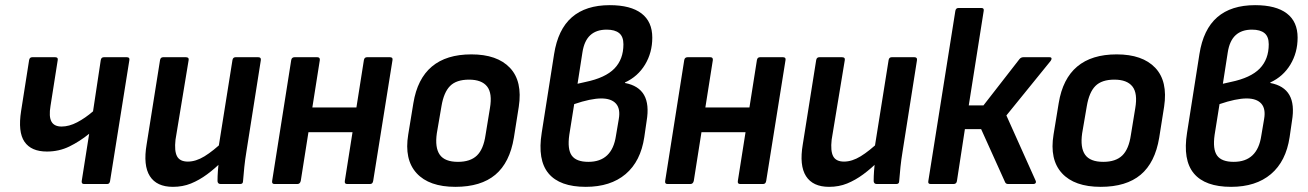

<svg xmlns="http://www.w3.org/2000/svg" viewBox="-20 -714 5074 745"><path d="M306 0Q296 0 297 -11L326 -195Q289 -165 249 -145.5Q209 -126 162 -126Q101 -126 75 -164Q49 -202 62 -284L93 -481Q95 -492 105 -492H194Q206 -492 204 -481L176 -303Q169 -262 179.5 -242.5Q190 -223 219 -223Q248 -223 279.5 -239.5Q311 -256 341 -282L371 -481Q373 -492 383 -492H472Q484 -492 482 -481L407 -11Q405 0 396 0Z M651 11Q588 11 561.5 -30.5Q535 -72 549 -154L601 -481Q603 -492 613 -492H701Q714 -492 712 -481L661 -172Q656 -128 667 -107.5Q678 -87 709 -87Q740 -87 773.5 -107.5Q807 -128 848 -167L843 -89Q814 -60 783.5 -37.5Q753 -15 721 -2Q689 11 651 11ZM836 0Q825 0 824 -11Q824 -30 825.5 -51Q827 -72 830 -92L827 -136L882 -481Q884 -492 894 -492H982Q994 -492 992 -480L936 -125Q931 -95 928 -66Q925 -37 923 -11Q923 0 912 0Z M1327 0Q1316 0 1318 -12L1392 -481Q1394 -492 1404 -492H1493Q1505 -492 1503 -481L1428 -12Q1426 0 1416 0ZM1045 0Q1034 0 1036 -12L1110 -481Q1112 -492 1123 -492H1211Q1222 -492 1221 -481L1147 -12Q1144 0 1134 0ZM1163 -201 1178 -297H1383L1368 -201Z M1747 11Q1645 11 1596.5 -42Q1548 -95 1564 -192L1584 -314Q1615 -503 1809 -503Q1909 -503 1958.5 -451Q2008 -399 1993 -300L1974 -180Q1958 -83 1902 -36Q1846 11 1747 11ZM1757 -86Q1805 -86 1830.5 -110.5Q1856 -135 1864 -190L1881 -294Q1891 -352 1870 -378.5Q1849 -405 1800 -405Q1751 -405 1726.5 -380.5Q1702 -356 1693 -302L1675 -197Q1667 -141 1686.5 -113.5Q1706 -86 1757 -86Z M2253 11Q2152 11 2108.5 -41Q2065 -93 2082 -199L2130 -504Q2145 -600 2199 -647Q2253 -694 2346 -694Q2427 -694 2469 -662Q2511 -630 2511 -568Q2511 -510 2483 -463.5Q2455 -417 2405 -394V-392Q2458 -382 2479 -345.5Q2500 -309 2489 -244L2480 -182Q2466 -88 2407.5 -38.5Q2349 11 2253 11ZM2263 -86Q2355 -86 2370 -187L2381 -252Q2388 -292 2370 -312Q2352 -332 2313 -332Q2293 -332 2266.5 -326.5Q2240 -321 2208 -310L2189 -191Q2181 -135 2198.5 -110.5Q2216 -86 2263 -86ZM2221 -389 2252 -396Q2329 -412 2364 -448Q2399 -484 2399 -542Q2399 -572 2382.5 -585.5Q2366 -599 2334 -599Q2294 -599 2270.5 -577.5Q2247 -556 2240 -511Z M2852 0Q2841 0 2843 -12L2917 -481Q2919 -492 2929 -492H3018Q3030 -492 3028 -481L2953 -12Q2951 0 2941 0ZM2570 0Q2559 0 2561 -12L2635 -481Q2637 -492 2648 -492H2736Q2747 -492 2746 -481L2672 -12Q2669 0 2659 0ZM2688 -201 2703 -297H2908L2893 -201Z M3197 11Q3134 11 3107.5 -30.5Q3081 -72 3095 -154L3147 -481Q3149 -492 3159 -492H3247Q3260 -492 3258 -481L3207 -172Q3202 -128 3213 -107.5Q3224 -87 3255 -87Q3286 -87 3319.5 -107.5Q3353 -128 3394 -167L3389 -89Q3360 -60 3329.5 -37.5Q3299 -15 3267 -2Q3235 11 3197 11ZM3382 0Q3371 0 3370 -11Q3370 -30 3371.5 -51Q3373 -72 3376 -92L3373 -136L3428 -481Q3430 -492 3440 -492H3528Q3540 -492 3538 -480L3482 -125Q3477 -95 3474 -66Q3471 -37 3469 -11Q3469 0 3458 0Z M4052 -492Q4059 -492 4060 -488Q4061 -484 4057 -478L3885 -266L3998 -14Q4001 -8 3998.5 -4Q3996 0 3990 0H3892Q3883 0 3880 -7L3787 -213H3724L3693 -11Q3691 0 3680 0H3591Q3580 0 3582 -11L3687 -672Q3689 -683 3699 -683H3788Q3799 -683 3797 -672L3739 -305H3796L3936 -485Q3942 -492 3951 -492Z M4251 11Q4149 11 4100.5 -42Q4052 -95 4068 -192L4088 -314Q4119 -503 4313 -503Q4413 -503 4462.5 -451Q4512 -399 4497 -300L4478 -180Q4462 -83 4406 -36Q4350 11 4251 11ZM4261 -86Q4309 -86 4334.5 -110.5Q4360 -135 4368 -190L4385 -294Q4395 -352 4374 -378.5Q4353 -405 4304 -405Q4255 -405 4230.5 -380.5Q4206 -356 4197 -302L4179 -197Q4171 -141 4190.5 -113.5Q4210 -86 4261 -86Z M4757 11Q4656 11 4612.5 -41Q4569 -93 4586 -199L4634 -504Q4649 -600 4703 -647Q4757 -694 4850 -694Q4931 -694 4973 -662Q5015 -630 5015 -568Q5015 -510 4987 -463.5Q4959 -417 4909 -394V-392Q4962 -382 4983 -345.5Q5004 -309 4993 -244L4984 -182Q4970 -88 4911.5 -38.5Q4853 11 4757 11ZM4767 -86Q4859 -86 4874 -187L4885 -252Q4892 -292 4874 -312Q4856 -332 4817 -332Q4797 -332 4770.5 -326.5Q4744 -321 4712 -310L4693 -191Q4685 -135 4702.5 -110.5Q4720 -86 4767 -86ZM4725 -389 4756 -396Q4833 -412 4868 -448Q4903 -484 4903 -542Q4903 -572 4886.5 -585.5Q4870 -599 4838 -599Q4798 -599 4774.5 -577.5Q4751 -556 4744 -511Z"/></svg>

Font: Sofia Sans Semi Condensed
Style: Bold Italic
Weight: 700
Italic angle: -9°
Version: Version 4.100